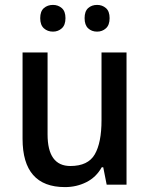

<svg xmlns="http://www.w3.org/2000/svg" viewBox="-20 -804 611 783"><path d="M496 -590V-51H415L401 -122H395Q372 -81 332 -61Q292 -41 245 -41Q72 -41 72 -238V-590H174V-256Q174 -127 267 -127Q339 -127 366.5 -174.5Q394 -222 394 -314V-590ZM144 -730Q144 -758 159 -771Q174 -784 196 -784Q217 -784 232 -771Q247 -758 247 -730Q247 -702 232 -688.5Q217 -675 196 -675Q174 -675 159 -688.5Q144 -702 144 -730ZM325 -730Q325 -758 339.5 -771Q354 -784 376 -784Q397 -784 412 -771Q427 -758 427 -730Q427 -702 412 -688.5Q397 -675 376 -675Q354 -675 339.5 -688.5Q325 -702 325 -730Z"/></svg>

Font: Noto Sans Tamil UI SemiCondensed Medium
Style: Regular
Weight: 500
Width: 4
Designer: Jelle Bosma - Monotype Design Team
Foundry: Monotype Imaging Inc.
Version: Version 2.004; ttfautohint (v1.8.4.7-5d5b)